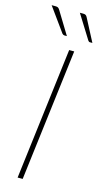

<svg xmlns="http://www.w3.org/2000/svg" viewBox="-137 -946 535 989"><g transform="rotate(15 130.5 -451.5)"><path d="M95.5 0H68.5L155 -703H182ZM176 -903Q185 -903 189.8 -900Q194.5 -897 198 -890L261 -769.5H248.5Q244.5 -769.5 242.5 -771Q240.5 -772.5 238 -775.5L158.5 -903ZM28.5 -903Q37.5 -903 42.2 -900.2Q47 -897.5 51.5 -890L125 -769.5H111.5Q106 -769.5 100 -775.5L8 -903Z"/></g></svg>

Font: Lato ExtraLight
Style: Italic
Weight: 275
Italic angle: -7°
Designer: Lukasz Dziedzic with Adam Twardoch and Botio Nikoltchev
Foundry: tyPoland Lukasz Dziedzic
Version: Version 2.015; 2015-08-06; http://www.latofonts.com/